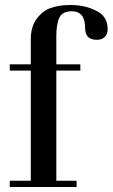

<svg xmlns="http://www.w3.org/2000/svg" viewBox="-20 -747 450 767"><path d="M103 -465H19V-490H103V-590Q103 -642 128 -674Q155 -708 186 -716Q216 -727 261 -727Q321 -727 364 -704Q410 -683 410 -630Q410 -610 398 -599Q387 -588 367 -588Q320 -588 320 -635Q320 -702 267 -702Q230 -702 218 -678Q205 -653 205 -602V-490H301V-465H205V-25H286V0H19V-25H103Z"/></svg>

Font: Bailleul Roman
Style: Roman
Weight: 400
Version: Version 1